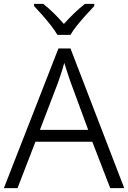

<svg xmlns="http://www.w3.org/2000/svg" viewBox="-20 -966 658 986"><path d="M546 0 454 -238H162L70 0H0L280 -717H342L618 0ZM343 -543Q340 -552 333.5 -570.5Q327 -589 321 -609Q315 -629 310 -643Q305 -625 299.5 -606Q294 -587 288 -571Q282 -555 278 -542L185 -299H433ZM275 -787Q262 -809 241 -836Q220 -863 196.5 -889.5Q173 -916 155 -935V-946H202Q229 -925 256.5 -898Q284 -871 308 -843Q333 -871 361 -898Q389 -925 416 -946H464V-935Q446 -916 422 -889.5Q398 -863 376 -836Q354 -809 342 -787Z"/></svg>

Font: Noto Sans Oriya Light
Style: Regular
Weight: 300
Version: Version 2.003